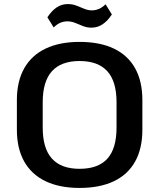

<svg xmlns="http://www.w3.org/2000/svg" viewBox="-20 -915 783 944"><path d="M371 9Q273 9 204 -24Q135 -57 99 -121Q63 -185 63 -277V-423Q63 -515 99 -579Q135 -643 204 -676Q273 -709 371 -709Q471 -709 540 -676Q609 -643 644.5 -579Q680 -515 680 -423V-277Q680 -185 644.5 -121Q609 -57 540 -24Q471 9 371 9ZM371 -85Q463 -85 508 -135Q553 -185 553 -288V-412Q553 -515 507.5 -565Q462 -615 371 -615Q281 -615 235.5 -565Q190 -515 190 -412V-288Q190 -185 235.5 -135Q281 -85 371 -85ZM213 -830Q234 -862 258.5 -878.5Q283 -895 313 -895Q336 -895 355.5 -887.5Q375 -880 394 -872Q413 -864 432 -864Q449 -864 466 -871Q483 -878 499 -894L530 -844Q510 -813 485 -796Q460 -779 430 -779Q407 -779 387.5 -787Q368 -795 349.5 -802.5Q331 -810 311 -810Q293 -810 276.5 -803Q260 -796 244 -780Z"/></svg>

Font: Pathway Extreme 12pt SemiBold
Style: Regular
Weight: 600
Version: Version 1.001;gftools[0.9.26]